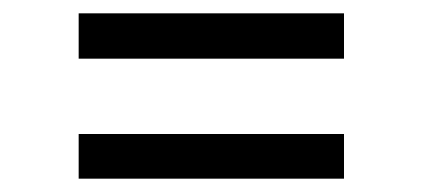

<svg xmlns="http://www.w3.org/2000/svg" viewBox="-20 -385 635 288"><path d="M98 -365H496V-297H98ZM98 -184H496V-117H98Z"/></svg>

Font: Grenze Gotisch Medium
Style: Regular
Weight: 500
Designer: Renata Polastri
Foundry: Omnibus-Type
Version: Version 1.001